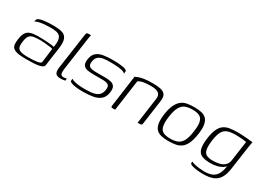

<svg xmlns="http://www.w3.org/2000/svg" viewBox="-13 -1120 2543 1848"><g transform="rotate(30 1258.0 -196.0)"><path d="M195 7Q139 7 105 0.5Q71 -6 53.5 -20.5Q36 -35 32.5 -59Q29 -83 34 -118Q41 -169 57.5 -195.5Q74 -222 106.5 -232Q139 -242 192 -242Q217 -242 245.5 -241Q274 -240 300 -238Q326 -236 345 -233.5Q364 -231 370 -229Q378 -279 373 -308.5Q368 -338 352.5 -351.5Q337 -365 312 -369.5Q287 -374 254 -374Q221 -374 187.5 -371.5Q154 -369 126.5 -362.5Q99 -356 84 -346L87 -357Q89 -376 103.5 -383.5Q118 -391 132 -394Q151 -399 186 -402Q221 -405 256 -405Q303 -405 337 -400Q371 -395 391.5 -379Q412 -363 419.5 -330.5Q427 -298 419 -242L390 -34Q384 -12 340 -2.5Q296 7 195 7ZM198 -19Q274 -19 307.5 -25.5Q341 -32 346 -46L366 -204Q359 -208 334 -211Q309 -214 280 -217Q251 -220 230 -220Q182 -220 151.5 -214.5Q121 -209 105.5 -188Q90 -167 84 -120Q79 -86 84.5 -63.5Q90 -41 115.5 -30Q141 -19 198 -19Z M575 3Q536 3 521.5 -16.5Q507 -36 514 -86L570 -477Q571 -487 573.5 -493Q576 -499 581 -502Q586 -505 596 -505H623Q623 -504 621 -494.5Q619 -485 616 -468L563 -95Q558 -57 564.5 -39.5Q571 -22 596 -22Q602 -22 614.5 -24Q627 -26 631 -27L628 -3Q622 -2 609.5 0.5Q597 3 575 3Z M829 5Q814 5 789 4Q764 3 738 -1Q712 -5 693 -13Q685 -16 681 -19.5Q677 -23 676.5 -31Q676 -39 678 -53Q696 -41 725 -35Q754 -29 783 -27.5Q812 -26 830 -26Q864 -26 894 -28.5Q924 -31 949 -40.5Q974 -50 989.5 -69Q1005 -88 1010 -119Q1017 -165 995.5 -177.5Q974 -190 932 -190H835Q801 -190 770 -194.5Q739 -199 721.5 -219Q704 -239 710 -286Q717 -338 746 -363.5Q775 -389 821 -396.5Q867 -404 926 -404Q948 -404 978.5 -402.5Q1009 -401 1036 -396Q1054 -394 1065.5 -389.5Q1077 -385 1082.5 -379Q1088 -373 1085 -361L1083 -343Q1075 -354 1056 -360Q1037 -366 1012 -369Q987 -372 960 -373Q933 -374 910 -374Q875 -374 842 -369.5Q809 -365 786 -347.5Q763 -330 757 -289Q752 -258 763 -243.5Q774 -229 796.5 -225Q819 -221 848 -221H944Q981 -221 1009 -214.5Q1037 -208 1051 -186.5Q1065 -165 1058 -118Q1050 -66 1018.5 -39.5Q987 -13 938 -4Q889 5 829 5Z M1154 0Q1134 0 1138 -19L1186 -369Q1202 -376 1224 -384Q1246 -392 1281.5 -397Q1317 -402 1373 -402Q1424 -402 1455.5 -395Q1487 -388 1502.5 -373Q1518 -358 1521 -335Q1524 -312 1519 -280L1483 -23Q1482 -15 1479.5 -9.5Q1477 -4 1471.5 -2Q1466 0 1457 0H1433L1473 -288Q1479 -330 1455 -350.5Q1431 -371 1366 -371Q1318 -371 1283 -364Q1248 -357 1231 -343L1183 0Z M1776 5Q1734 5 1700.5 -2Q1667 -9 1644 -29.5Q1621 -50 1613 -91Q1605 -132 1614 -199Q1624 -267 1644 -308Q1664 -349 1692 -370Q1720 -391 1755.5 -397Q1791 -403 1833 -403Q1875 -403 1909 -396Q1943 -389 1965 -368.5Q1987 -348 1995.5 -307.5Q2004 -267 1994 -199Q1984 -130 1965 -89Q1946 -48 1917.5 -27.5Q1889 -7 1853.5 -1Q1818 5 1776 5ZM1780 -24Q1824 -24 1857 -36Q1890 -48 1912 -85.5Q1934 -123 1944 -199Q1955 -275 1943.5 -312.5Q1932 -350 1902.5 -362Q1873 -374 1829 -374Q1785 -374 1752 -362Q1719 -350 1697 -312.5Q1675 -275 1664 -199Q1654 -123 1665.5 -85.5Q1677 -48 1707 -36Q1737 -24 1780 -24Z M2224 113Q2208 113 2182.5 111.5Q2157 110 2131.5 105.5Q2106 101 2089.5 93.5Q2073 86 2074 75Q2075 72 2076 67Q2077 62 2077 60Q2090 68 2116 74Q2142 80 2170.5 83Q2199 86 2220 86Q2279 86 2314 68.5Q2349 51 2367.5 10Q2386 -31 2392 -98L2407 -99Q2392 -64 2363.5 -46Q2335 -28 2300.5 -20.5Q2266 -13 2231 -13Q2174 -13 2138.5 -27.5Q2103 -42 2090.5 -83Q2078 -124 2088 -202Q2097 -268 2114.5 -307.5Q2132 -347 2158.5 -367.5Q2185 -388 2224 -395Q2263 -402 2317 -402Q2339 -402 2364.5 -400.5Q2390 -399 2415 -397Q2440 -395 2458.5 -393Q2477 -391 2485 -390Q2483 -386 2480.5 -371.5Q2478 -357 2475 -339Q2472 -321 2470 -305L2436 -69Q2427 -2 2402.5 38Q2378 78 2335 95.5Q2292 113 2224 113ZM2241 -45Q2281 -45 2314.5 -53.5Q2348 -62 2370 -82Q2392 -102 2398 -135L2430 -361Q2420 -364 2386.5 -367.5Q2353 -371 2307 -371Q2253 -371 2219 -358Q2185 -345 2166.5 -310Q2148 -275 2139 -209Q2131 -145 2137.5 -109Q2144 -73 2169.5 -59Q2195 -45 2241 -45Z"/></g></svg>

Font: Genos Thin Light
Style: Italic
Weight: 300
Italic angle: -8°
Version: Version 1.010